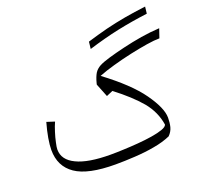

<svg xmlns="http://www.w3.org/2000/svg" viewBox="-134 -939 1156 1097"><g transform="rotate(-20 444.0 -390.0)"><path d="M888.1 -641C852.4 -639 814.8 -634.8 775.2 -628.6C735.7 -621.9 698.1 -614.3 661.9 -605.7C625.2 -597.1 593.3 -588.6 565.7 -580.5C538.6 -572.4 517.1 -564.8 501.9 -556.7C486.7 -548.6 474.8 -537.6 466.7 -524.8C458.6 -511.4 451 -492.4 444.8 -468.1L442.9 -460L475.2 -379L514.3 -395.7C578.1 -347.1 628.1 -301 664.8 -257.6C701 -213.8 722.9 -165.2 731 -112.4C728.1 -103.3 718.1 -96.2 700.5 -90C682.9 -83.8 661 -78.6 634.3 -74.3C607.6 -70 579 -66.7 548.6 -64.3C518.1 -61.9 488.1 -60 459 -59C430 -57.6 403.8 -57.1 381.4 -57.1C290.5 -57.1 221.4 -68.6 174.8 -91.4C127.6 -113.8 104.3 -146.2 104.3 -188.6C104.3 -197.6 106.2 -211 110.5 -229.5C114.3 -248.1 119.5 -267.6 126.2 -288.6C132.4 -309 139.5 -327.6 146.7 -343.3L99 -358.6C90 -326.7 82.9 -296.7 78.1 -268.6C73.3 -240 71 -216.2 71 -197.6C71 -131 96.2 -80.5 146.7 -46.2C196.7 -11.9 277.6 5.2 389 5.2C426.2 5.2 465.2 3.8 506.2 1.4C547.1 -1 587.1 -5.2 625.7 -12.4C664.3 -19 698.1 -29 727.6 -41.9C741.4 -55.7 750.5 -71.4 754.8 -88.1C759 -104.8 761 -123.3 761 -143.8C761 -183.3 738.6 -233.8 694.3 -296.2C650 -358.6 578.6 -426.2 480.5 -499.5C508.1 -510.5 540 -521 575.7 -531C611.4 -541 648.1 -550.5 685.7 -558.6C722.9 -566.7 757.6 -573.3 790.5 -578.6C822.9 -583.8 849 -586.2 869.5 -586.2ZM850 -743.3 854.8 -784.8C809 -779 766.2 -772.9 725.7 -765.7C685.2 -758.6 645.7 -750 606.7 -740.5C567.6 -730.5 527.1 -719 484.8 -706.2L480 -663.3C543.3 -682.9 605.2 -699.5 665.7 -712.4C726.2 -725.2 787.6 -735.2 850 -743.3Z"/></g></svg>

Font: Pinar Light
Style: Regular
Weight: 300
Designer: Amin Abedi
Version: Version 2.00;September 9, 2021;FontCreator 13.0.0.2683 64-bi